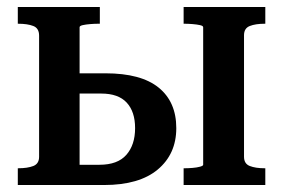

<svg xmlns="http://www.w3.org/2000/svg" viewBox="-20 -530 810 550"><path d="M562 -58V-452Q562 -456 553 -458Q544 -460 531.5 -461Q519 -462 509 -462H506V-510H740V-462H738Q712 -462 695.5 -455.5Q679 -449 679 -429V-81Q679 -61 695.5 -54.5Q712 -48 738 -48H740V0H506V-48H509Q519 -48 531.5 -49Q544 -50 553 -52.5Q562 -55 562 -58ZM208 -58H265Q317 -58 342 -86.5Q367 -115 367 -163Q367 -210 343 -236Q319 -262 270 -262H183V-320H282Q384 -320 434.5 -279Q485 -238 485 -163Q485 -89 432 -44.5Q379 0 278 0H31V-48H32Q59 -48 75.5 -54.5Q92 -61 92 -81V-428Q92 -449 75.5 -455.5Q59 -462 32 -462H31V-510H266V-462H261Q251 -462 238.5 -461Q226 -460 217 -458Q208 -456 208 -452Z"/></svg>

Font: Roboto Serif 28pt Condensed Medium
Style: Regular
Weight: 500
Width: 3
Designer: Greg Gazdowicz
Foundry: Commercial Type
Version: Version 1.008